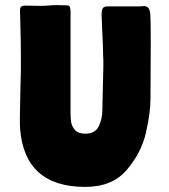

<svg xmlns="http://www.w3.org/2000/svg" viewBox="-20 -740 664 754"><path d="M257 -298Q257 -276 259.5 -260Q262 -244 274.5 -229.5Q287 -215 315 -215Q354 -215 368 -244.5Q382 -274 382 -309L383 -359Q386 -470 386 -483Q386 -511 385 -521Q385 -556 381 -628L379 -683Q379 -701 384 -708Q389 -715 403 -715H530L545 -716Q555 -716 561.5 -710Q568 -704 570 -686Q572 -669 572 -568L571 -353Q571 -297 553 -218.5Q535 -140 478 -73Q421 -6 315 -6Q77 -6 59 -234Q58 -244 58 -274Q58 -305 60 -383Q63 -473 62 -517Q62 -577 60 -643Q59 -662 59 -682Q59 -686 58.5 -697Q58 -708 62.5 -713Q67 -718 79 -718L137 -717Q157 -717 166 -718Q188 -720 202 -720L242 -719Q251 -719 253.5 -714.5Q256 -710 257 -698Z"/></svg>

Font: Barrio
Style: Regular
Weight: 400
Designer: Pablo Cosgaya & Sergio Jimenez
Foundry: Pablo Cosgaya & Sergio Jimenez
Version: Version 1.005